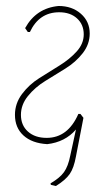

<svg xmlns="http://www.w3.org/2000/svg" viewBox="-20 -476 368 642"><path d="M138 6Q87 3 58.5 -23Q30 -49 30 -92Q30 -130 53.5 -161.5Q77 -193 111 -214.5Q145 -236 179 -257Q213 -278 236.5 -304Q260 -330 260 -361Q260 -394 237.5 -414.5Q215 -435 178 -435Q111 -435 80 -369H73L64 -382Q101 -449 176 -456Q221 -456 250.5 -430Q280 -404 280 -364Q280 -328 256.5 -298Q233 -268 199 -247Q165 -226 131 -205Q97 -184 73.5 -155Q50 -126 50 -92Q50 -57 73.5 -36Q97 -15 136 -15Q207 -15 242 -95H249L259 -82L234 47Q227 86 213 106Q199 126 167 146L150 142L149 137Q180 119 194 99.5Q208 80 215 44L234 -43Q198 -1 138 6Z"/></svg>

Font: Alegreya Sans SC Thin
Style: Italic
Weight: 100
Italic angle: -7°
Designer: Juan Pablo del Peral
Foundry: Huerta Tipografica
Version: Version 2.007